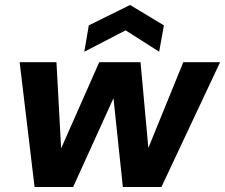

<svg xmlns="http://www.w3.org/2000/svg" viewBox="-20 -752 905 772"><path d="M119 0 59 -502H207L229 -96L200 -97L379 -502H545L582 -97H552L717 -502H865L629 0H474L430 -416H463L274 0ZM319 -544 337 -650 503 -732 639 -650 620 -544 485 -630Z"/></svg>

Font: DM Sans 16pt Black
Style: Italic
Weight: 900
Italic angle: -10°
Version: Version 4.004;gftools[0.9.30]